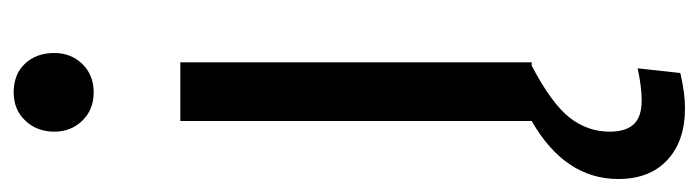

<svg xmlns="http://www.w3.org/2000/svg" viewBox="-414 -418 1047 288"><g transform="rotate(-90 110.0 -273.5)"><path d="M57 -716Q57 -742 73.5 -759.5Q90 -777 116 -777Q143 -777 159 -760Q175 -743 175 -716Q175 -691 158.5 -674Q142 -657 116 -657Q90 -657 73.5 -674Q57 -691 57 -716ZM73 -527H161V0H156Q99 30 78 57Q57 84 57 117Q57 141 68 153Q79 165 104 165Q124 165 152 159L145 223Q115 230 92 230Q43 230 14.5 203.5Q-14 177 -14 130Q-14 50 73 0Z"/></g></svg>

Font: Fira Sans Compressed
Style: Regular
Weight: 400
Width: 1
Designer: bBox Type GmbH & Carrois Corporate GbR & Edenspiekermann AG
Foundry: bBox Type GmbH & Carrois Corporate GbR & Edenspiekermann AG
Version: Version 4.301